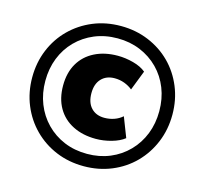

<svg xmlns="http://www.w3.org/2000/svg" viewBox="-105 -834 1024 962"><g transform="rotate(15 407.5 -352.5)"><path d="M408 11Q330 11 264 -16.5Q198 -44 148.5 -93.5Q99 -143 71.5 -209.5Q44 -276 44 -353Q44 -430 71.5 -496.5Q99 -563 148.5 -612Q198 -661 264 -688.5Q330 -716 408 -716Q485 -716 551.5 -688.5Q618 -661 667 -612Q716 -563 743.5 -496.5Q771 -430 771 -353Q771 -276 743.5 -209.5Q716 -143 667 -93.5Q618 -44 551.5 -16.5Q485 11 408 11ZM431 -137Q363 -137 311.5 -163Q260 -189 232 -237.5Q204 -286 204 -353Q204 -420 232 -468Q260 -516 311.5 -542Q363 -568 431 -568Q471 -568 512 -557Q553 -546 578 -525L538 -422Q520 -437 496 -446Q472 -455 445 -455Q402 -455 376.5 -428Q351 -401 351 -353Q351 -304 376.5 -277Q402 -250 445 -250Q472 -250 496 -258.5Q520 -267 538 -283L578 -180Q553 -160 512 -148.5Q471 -137 431 -137ZM408 -53Q472 -53 526 -75.5Q580 -98 620 -139Q660 -180 681.5 -234.5Q703 -289 703 -353Q703 -417 681.5 -471.5Q660 -526 620 -566.5Q580 -607 526 -629.5Q472 -652 408 -652Q343 -652 289 -629.5Q235 -607 195 -566.5Q155 -526 133.5 -471.5Q112 -417 112 -353Q112 -289 133.5 -234.5Q155 -180 195 -139Q235 -98 289 -75.5Q343 -53 408 -53Z"/></g></svg>

Font: Nunito Sans 12pt Black
Style: Regular
Weight: 900
Designer: Vernon Adams
Foundry: Vernon Adams
Version: Version 3.101;gftools[0.9.27]